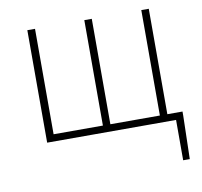

<svg xmlns="http://www.w3.org/2000/svg" viewBox="-79 -612 932 886"><g transform="rotate(-10 386.5 -169.0)"><path d="M141 -527V-33H372V-527H407V-33H639V-527H674V-33H745V-13L740 189H709V0H105V-527Z"/></g></svg>

Font: Kinto Sans Thin
Style: Regular
Weight: 100
Designer: Authors: Ryoko NISHIZUKA  (kana & ideographs); Paul D. Hunt (Latin, Greek & Cyrillic); Wenlong ZHANG  (bopomofo); Sandol
Foundry: Adobe Systems Incorporated, ookami Inc.
Version: Version 0.001